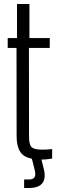

<svg xmlns="http://www.w3.org/2000/svg" viewBox="-20 -790 288 959"><path d="M188.5 7Q118 7 90.5 -20Q63 -47 63 -113L62.5 -550.5H18.5V-600H65V-770H127V-600H228.5V-550.5H124.5L125 -106.5Q125 -69 137.2 -55.8Q149.5 -42.5 190.5 -42.5Q206 -42.5 216.2 -43.2Q226.5 -44 240.5 -45.5V2Q228.5 4 215.8 5.5Q203 7 188.5 7ZM100.5 149V106.5H123Q145.5 106.5 152.5 95.5Q159.5 84.5 153.5 59.5L138 -2H185L200 59.5Q209.5 104 190.2 126.5Q171 149 123.5 149Z"/></svg>

Font: Big Shoulders Text Thin Light
Style: Regular
Weight: 300
Version: Version 2.002